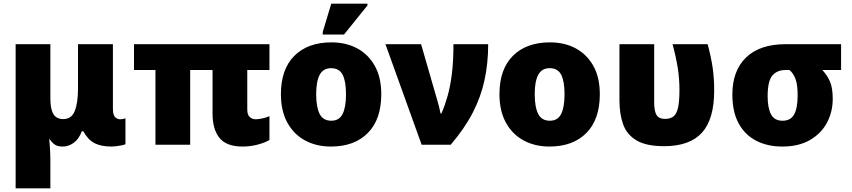

<svg xmlns="http://www.w3.org/2000/svg" viewBox="-20 -796 4687 1056"><path d="M66 240V-553H257V-253Q257 -197 273.5 -169Q290 -141 328 -141Q373 -141 391 -185Q409 -229 409 -311V-553H601V-199Q601 -164 613 -152Q625 -140 641 -140Q648 -140 657 -142Q666 -144 670 -145V-3Q665 0 651 3Q637 6 621 8Q605 10 594 10Q536 10 500 -8.5Q464 -27 438 -74H430Q414 -31 385.5 -10.5Q357 10 325 10Q298 10 282.5 0Q267 -10 253 -31H251Q253 -10 255 23Q257 56 257 84V240Z M1314 10Q1226 10 1187.5 -37Q1149 -84 1149 -172V-411H1026V0H835V-411H717V-553H1462V-411H1340V-193Q1340 -165 1353.5 -152.5Q1367 -140 1386 -140Q1403 -140 1424.5 -145Q1446 -150 1462 -157V-26Q1439 -12 1398.5 -1Q1358 10 1314 10Z M2077 -278Q2077 -139 2003 -64.5Q1929 10 1800 10Q1720 10 1658 -23.5Q1596 -57 1560.5 -121.5Q1525 -186 1525 -278Q1525 -415 1599 -489Q1673 -563 1803 -563Q1883 -563 1944.5 -530Q2006 -497 2041.5 -433.5Q2077 -370 2077 -278ZM1719 -278Q1719 -207 1738 -169.5Q1757 -132 1802 -132Q1846 -132 1864.5 -169.5Q1883 -207 1883 -278Q1883 -349 1864.5 -385Q1846 -421 1801 -421Q1758 -421 1738.5 -385Q1719 -349 1719 -278ZM1755 -606V-620L1802 -776H2001V-766L1872 -606Z M2299 0 2100 -553H2296L2386 -241Q2390 -228 2395 -208.5Q2400 -189 2403 -172H2408Q2427 -216 2441.5 -267Q2456 -318 2465 -387Q2474 -456 2474 -553H2665Q2665 -449 2645 -356Q2625 -263 2580 -176Q2535 -89 2459 0Z M3279 -278Q3279 -139 3205 -64.5Q3131 10 3002 10Q2922 10 2860 -23.5Q2798 -57 2762.5 -121.5Q2727 -186 2727 -278Q2727 -415 2801 -489Q2875 -563 3005 -563Q3085 -563 3146.5 -530Q3208 -497 3243.5 -433.5Q3279 -370 3279 -278ZM2921 -278Q2921 -207 2940 -169.5Q2959 -132 3004 -132Q3048 -132 3066.5 -169.5Q3085 -207 3085 -278Q3085 -349 3066.5 -385Q3048 -421 3003 -421Q2960 -421 2940.5 -385Q2921 -349 2921 -278Z M3633 8Q3534 8 3480.5 -24Q3427 -56 3407 -113Q3387 -170 3387 -243V-553H3578V-233Q3578 -185 3591 -163.5Q3604 -142 3637 -142Q3667 -142 3684.5 -156Q3702 -170 3709.5 -205Q3717 -240 3717 -302Q3717 -364 3707.5 -423.5Q3698 -483 3679 -553H3872Q3891 -483 3899.5 -424.5Q3908 -366 3908 -298Q3908 -140 3840.5 -66Q3773 8 3633 8Z M4283 10Q4201 10 4139 -22Q4077 -54 4042.5 -117.5Q4008 -181 4008 -276Q4008 -407 4083.5 -480Q4159 -553 4301 -553H4606V-411H4503Q4532 -379 4546 -344.5Q4560 -310 4560 -252Q4560 -181 4528.5 -121.5Q4497 -62 4435 -26Q4373 10 4283 10ZM4284 -132Q4329 -132 4348 -167Q4367 -202 4367 -272Q4367 -331 4355 -362.5Q4343 -394 4322 -411H4301Q4254 -411 4228 -380.5Q4202 -350 4202 -267Q4202 -203 4220.5 -167.5Q4239 -132 4284 -132Z"/></svg>

Font: Noto Sans Black
Style: Regular
Weight: 900
Designer: Monotype Design Team
Foundry: Monotype Imaging Inc.
Version: Version 2.007